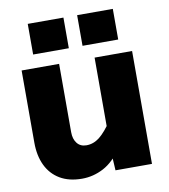

<svg xmlns="http://www.w3.org/2000/svg" viewBox="-87 -853 824 938"><g transform="rotate(-10 325.0 -383.5)"><path d="M231 -560V-221Q231 -187 247.5 -166Q264 -145 294 -145Q329 -145 359 -168.5Q389 -192 426 -247L444 -104Q403 -42 352 -15Q301 12 245 12Q180 12 135.5 -14.5Q91 -41 68 -89Q45 -137 45 -202V-560ZM593 -560V0H412L407 -86V-560ZM359 -627V-779H536V-627ZM114 -627V-779H291V-627Z"/></g></svg>

Font: Azeret Mono Thin ExtraBold
Style: Regular
Weight: 800
Version: Version 1.002